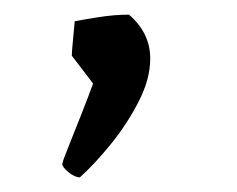

<svg xmlns="http://www.w3.org/2000/svg" viewBox="-20 -122 323 262"><path d="M89 120Q82 120 73.5 113Q65 106 65 102Q65 99 73.5 78Q82 57 92 31.5Q102 6 107 -8L78 -46Q78 -50 79 -61Q80 -72 81 -82.5Q82 -93 82 -93Q92 -95 114 -98.5Q136 -102 156 -102Q185 -77 185 -42Q185 -14 169 17Q153 48 131 75Q109 102 89 120Z"/></svg>

Font: Labrada
Style: Regular
Weight: 400
Designer: Mercedes Jáuregui
Foundry: Omnibus-Type Team
Version: Version 1.000; ttfautohint (v1.8.4.7-5d5b)